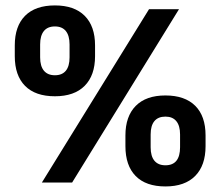

<svg xmlns="http://www.w3.org/2000/svg" viewBox="-20 -673 813 708"><path d="M134.5 0 529.5 -639H640L246 0ZM590 14.5Q518 14.5 480.2 -24Q442.5 -62.5 442.5 -134V-173.5Q442.5 -244 480.5 -282.5Q518.5 -321 590 -321Q661.5 -321 699.8 -283Q738 -245 738 -173.5V-134Q738 -63 699.8 -24.2Q661.5 14.5 590 14.5ZM590 -63.5Q617 -63.5 630.5 -80.2Q644 -97 644 -130V-177Q644 -209.5 630.2 -226.2Q616.5 -243 590 -243Q563 -243 549.2 -226.2Q535.5 -209.5 535.5 -177V-130Q535.5 -97 549.5 -80.2Q563.5 -63.5 590 -63.5ZM182.5 -318Q110.5 -318 72.5 -356.2Q34.5 -394.5 34.5 -466V-505.5Q34.5 -576.5 72.5 -614.8Q110.5 -653 182.5 -653Q254 -653 292.2 -614.8Q330.5 -576.5 330.5 -505.5V-466Q330.5 -395 292.2 -356.5Q254 -318 182.5 -318ZM182.5 -395.5Q209 -395.5 222.8 -412.2Q236.5 -429 236.5 -461.5V-509Q236.5 -541.5 222.8 -558.5Q209 -575.5 182.5 -575.5Q155.5 -575.5 141.8 -558.5Q128 -541.5 128 -509V-461.5Q128 -429 142 -412.2Q156 -395.5 182.5 -395.5Z"/></svg>

Font: Anek Telugu SemiBold
Style: Regular
Weight: 600
Designer: Omkar Bhoir (Telugu), Yesha Goshar (Latin)
Foundry: Ek Type
Version: Version 1.003